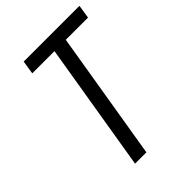

<svg xmlns="http://www.w3.org/2000/svg" viewBox="-214 -835 935 935"><g transform="rotate(-45 253.5 -367.5)"><path d="M155 0 265 -665H112L123 -735H507L496 -665H343L233 0Z"/></g></svg>

Font: Iosevka Term Curly Oblique
Style: Regular
Weight: 400
Italic angle: -9°
Designer: Belleve Invis
Foundry: Belleve Invis
Version: Version 32.3.0